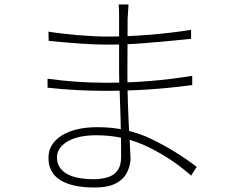

<svg xmlns="http://www.w3.org/2000/svg" viewBox="-20 -802 1040 856"><path d="M549 -718 548 -475Q548 -343 558 -175Q562 -105 562 -97Q562 -68 549 -39Q535 -6 499.5 14Q464 34 402 34Q302 34 249 1Q196 -32 196 -98Q196 -161 255.5 -198Q315 -235 415 -235Q546 -235 654.5 -182.5Q763 -130 857 -58L832 -19Q751 -92 643 -145.5Q535 -199 411 -199Q327 -199 280.5 -171Q234 -143 234 -100Q234 -54 275.5 -28.5Q317 -3 400 -3Q428 -3 458 -11Q520 -29 520 -101Q520 -195 517.5 -277Q515 -359 514 -381Q511 -440 511 -475V-728Q511 -764 509 -782H553Q549 -725 549 -718ZM459 -639Q549 -639 647 -647Q745 -655 832 -669V-629L804 -626Q685 -614 609.5 -608.5Q534 -603 460 -603Q361 -603 197 -620L196 -661Q249 -652 325 -645.5Q401 -639 459 -639ZM452 -433Q650 -433 837 -464V-423Q651 -397 452 -397Q320 -397 192 -411V-451Q323 -433 452 -433Z"/></svg>

Font: Merged Yaku Han JP ExtraLight
Style: Regular
Weight: 250
Designer: Ryoko NISHIZUKA 西塚涼子 (kana, bopomofo & ideographs); Paul D. Hunt (Latin, Greek & Cyrillic); Sandoll Communications 산돌커뮤니
Foundry: Adobe
Version: Version 2.004